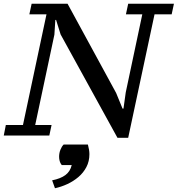

<svg xmlns="http://www.w3.org/2000/svg" viewBox="-41 -720 944 1020"><path d="M640 -700 628 -644H715L627 -229L615 -143H610L576 -226L318 -700H127L115 -644H206L81 -56H-10L-21 0H221L233 -56H146L248 -536L253 -614H257L281 -537L583 12H640L780 -644H871L883 -700ZM236 238 251 280C273 275.3 294.8 268 316.5 258C338.2 248 357.8 235.5 375.5 220.5C393.2 205.5 407.3 187.8 418 167.5C428.7 147.2 434 124.3 434 99C434 84.3 431.3 67.3 426 48H297C290.3 54.7 284.7 63.8 280 75.5C275.3 87.2 273 99.7 273 113C273 120.3 274 127.8 276 135.5C278 143.2 281.7 150.3 287 157H340C334.7 179.7 323.5 197.3 306.5 210C289.5 222.7 266 232 236 238Z"/></svg>

Font: PT Serif Caption
Style: Italic
Weight: 400
Italic angle: -12°
Designer: A.Korolkova, O.Umpeleva, V.Yefimov
Foundry: ParaType Ltd
Version: Version 1.000W OFL